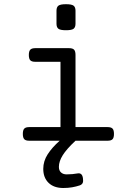

<svg xmlns="http://www.w3.org/2000/svg" viewBox="-20 -686 640 936"><path d="M274.9 -384.8H151.4Q134.8 -384.8 127.7 -392.1Q120.6 -399.4 120.6 -418Q120.6 -436.5 127.7 -443.8Q134.8 -451.2 151.4 -451.2H317.4Q334 -451.2 341.1 -443.8Q348.1 -436.5 348.1 -418V-66.4H504.9Q521.5 -66.4 528.6 -59.1Q535.6 -51.8 535.6 -33.2Q535.6 -14.6 528.6 -7.3Q521.5 0 504.9 0H348.1Q304.7 40.5 285.9 70.6Q267.1 100.6 267.1 127.4Q267.1 145.5 277.6 154.8Q288.1 164.1 304.7 164.1Q318.8 164.1 333 162.8Q347.2 161.6 359.9 159.2Q369.6 157.7 376 163.3Q382.3 168.9 384.3 182.6Q386.7 197.8 383.1 205.8Q379.4 213.9 368.7 217.8Q351.6 223.6 331.5 227.1Q311.5 230.5 288.6 230.5Q242.7 230.5 216.8 205.3Q190.9 180.2 190.9 137.2Q190.9 99.6 212.6 65.9Q234.4 32.2 271 0H122.1Q105.5 0 98.4 -7.3Q91.3 -14.6 91.3 -33.2Q91.3 -51.8 98.4 -59.1Q105.5 -66.4 122.1 -66.4H274.9ZM348.1 -570.3Q348.1 -553.2 338.9 -545.9Q329.6 -538.6 301.8 -538.6Q273.9 -538.6 264.6 -545.9Q255.4 -553.2 255.4 -570.3V-633.8Q255.4 -650.9 264.6 -658.2Q273.9 -665.5 301.8 -665.5Q329.6 -665.5 338.9 -658.2Q348.1 -650.9 348.1 -633.8Z"/></svg>

Font: Courier Prime
Style: Regular
Weight: 400
Designer: Alan Dague-Greene
Foundry: Quote-Unquote Apps
Version: Version 1.203